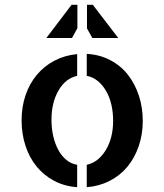

<svg xmlns="http://www.w3.org/2000/svg" viewBox="-20 -779 686 803"><path d="M342.8 -553.7Q396.5 -550.8 440.4 -527.8Q484.4 -504.9 514.2 -467.3Q543.9 -429.7 560.5 -379.9Q577.1 -330.1 577.1 -273.4Q577.1 -216.8 560.1 -167.5Q543 -118.2 512.7 -81.5Q482.4 -44.9 438.5 -22.5Q394.5 0 342.8 3.9V-89.8Q391.6 -100.6 422.4 -151.4Q453.1 -202.1 453.1 -273.4Q453.1 -309.6 445.8 -341.3Q438.5 -373 423.8 -398.4Q409.2 -423.8 388.7 -440.4Q368.2 -457 342.8 -461.9ZM70.3 -275.4Q70.3 -332 86.9 -380.9Q103.5 -429.7 134.3 -466.3Q165 -502.9 208 -525.4Q251 -547.9 302.7 -552.7V-461.9Q253.9 -451.2 224.6 -400.4Q195.3 -349.6 195.3 -278.3Q195.3 -242.2 202.6 -210Q210 -177.7 223.6 -152.3Q237.3 -127 257.3 -110.4Q277.3 -93.8 302.7 -89.8V3.9Q249 0 206.1 -22.9Q163.1 -45.9 132.8 -83Q102.5 -120.1 86.4 -169.9Q70.3 -219.7 70.3 -275.4ZM279.3 -758.8H303.7V-661.1L281.2 -620.1H173.8ZM366.2 -620.1 343.8 -660.2V-758.8H368.2L474.6 -620.1Z"/></svg>

Font: Allerta
Style: Stencil
Weight: 400
Designer: Matt McInerney
Foundry: Matt McInerney
Version: Version 1.0